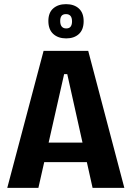

<svg xmlns="http://www.w3.org/2000/svg" viewBox="-20 -905 634 925"><path d="M15 0 190 -660H405L579 0H426L304 -548H289L165 0ZM134 -124V-218H476V-124ZM299 -720Q260 -720 236.5 -741.5Q213 -763 213 -804Q213 -844 236.5 -864.5Q260 -885 298 -885Q337 -885 360 -864Q383 -843 383 -803Q383 -762 360 -741Q337 -720 299 -720ZM299 -768Q314 -768 320.5 -777Q327 -786 327 -802Q327 -820 319.5 -828.5Q312 -837 298 -837Q283 -837 276.5 -828.5Q270 -820 270 -804Q270 -786 277.5 -777Q285 -768 299 -768Z"/></svg>

Font: Bricolage Grotesque SemiCondensed
Style: Bold
Weight: 700
Width: 4
Designer: Mathieu Triay
Foundry: Atelier Triay
Version: Version 1.001;gftools[0.9.33.dev8+g029e19f]